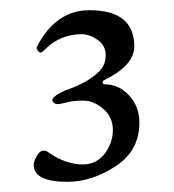

<svg xmlns="http://www.w3.org/2000/svg" viewBox="-20 -790 340 376"><path d="M112 -434Q46 -434 46 -467Q46 -474 52 -484.5Q58 -495 65 -495Q72 -495 77 -490Q110 -468 142 -468Q169 -468 185 -489Q201 -510 201 -535.5Q201 -561 182 -577Q163 -593 143 -593Q123 -593 108.5 -589Q94 -585 89.5 -586.5Q85 -588 83 -591.5Q81 -595 85.5 -599.5Q90 -604 98.5 -608.5Q107 -613 117.5 -616.5Q128 -620 145 -629Q162 -638 174.5 -650.5Q187 -663 187 -682Q187 -701 171 -712Q155 -723 140 -723Q98 -723 68 -693Q62 -687 59.5 -687Q57 -687 54 -691Q51 -695 52 -698Q89 -770 155 -770Q243 -770 243 -699Q243 -662 184 -633Q181 -632 181 -628.5Q181 -625 184 -625Q213 -625 233 -603Q253 -581 253 -550Q253 -495 206.5 -464.5Q160 -434 112 -434Z"/></svg>

Font: EB Garamond
Style: Regular
Weight: 400
Version: Version 0.012